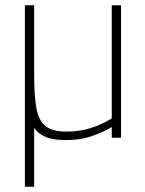

<svg xmlns="http://www.w3.org/2000/svg" viewBox="-20 -520 547 725"><path d="M437 -500V0H402V-40Q365 -19 324 -5Q283 9 227 9Q183 9 154.5 -2Q126 -13 109 -37V185H74V-500H109V-242Q109 -154 118 -108.5Q127 -63 153 -43Q179 -23 232 -23Q322 -23 402 -73V-500Z"/></svg>

Font: Cairo ExtraLight
Style: Regular
Weight: 275
Designer: Mohamed Gaber, Accademia di Belle Arti di Urbino and others
Foundry: Kief Type Foundry, Accademia di Belle Arti di Urbino and others
Version: Version 3.011